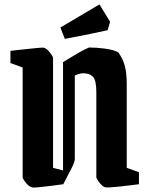

<svg xmlns="http://www.w3.org/2000/svg" viewBox="-20 -834 663 865"><path d="M414 -34V-418Q414 -473 398.5 -488.5Q383 -504 355 -504Q341 -504 317 -494V-115Q317 -109 310.5 -93.5Q304 -78 293 -58L265 -4Q243 -1 212 3Q181 7 155.5 9.5Q130 12 124 10Q111 7 97.5 -9.5Q84 -26 82 -34V-530L27 -550V-605Q44 -607 67.5 -609.5Q91 -612 114.5 -614.5Q138 -617 155.5 -618.5Q173 -620 178 -619Q191 -615 204 -598.5Q217 -582 219 -574V-78L264 -66V-554Q275 -561 293.5 -572Q312 -583 330.5 -594Q349 -605 363.5 -612Q378 -619 381 -620Q415 -620 453 -615Q491 -610 513 -598Q534 -569 542.5 -536.5Q551 -504 551 -454V-78L606 -58V-4Q589 -2 565.5 1Q542 4 518.5 6.5Q495 9 477.5 10Q460 11 455 10Q442 7 429 -10Q416 -27 414 -34ZM272 -659 252 -710 428 -814 476 -736 465 -698Q439 -692 404.5 -685Q370 -678 335.5 -671Q301 -664 272 -659Z"/></svg>

Font: Grenze Gotisch
Style: Bold
Weight: 700
Designer: Renata Polastri
Foundry: Omnibus-Type
Version: Version 1.001